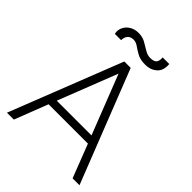

<svg xmlns="http://www.w3.org/2000/svg" viewBox="-234 -946 1063 1063"><g transform="rotate(45 298.0 -414.0)"><path d="M528 0 452 -196H144L68 0H14L273 -660H323L582 0ZM162 -242H434L298 -590ZM224 -782Q201 -782 189 -768Q177 -754 177 -731H128Q122 -755 132 -777.5Q142 -800 164.5 -814Q187 -828 218 -828Q248 -828 271.5 -815Q295 -802 316.5 -788.5Q338 -775 360 -775Q392 -775 401 -790Q410 -805 407 -826H459Q463 -777 435.5 -753Q408 -729 368 -729Q328 -729 303.5 -742.5Q279 -756 261 -769Q243 -782 224 -782Z"/></g></svg>

Font: Lil Grotesk Light
Style: Regular
Weight: 300
Designer: Bastien Sozeau
Foundry: NBR — Bastien Sozeau
Version: Version 3.003; ttfautohint (v1.8.4.7-5d5b);gftools[0.9.33]